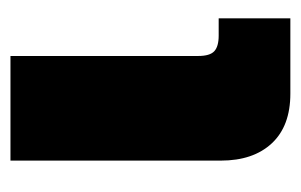

<svg xmlns="http://www.w3.org/2000/svg" viewBox="-124 -451 575 367"><g transform="rotate(-90 163.5 -267.5)"><path d="M40 -133V-535H240V-176Q240 -154 249 -145.5Q258 -137 279 -137H312V0H168Q106 0 73 -35.5Q40 -71 40 -133Z"/></g></svg>

Font: Prompt ExtraBold
Style: Regular
Weight: 800
Designer: Katatrad Team
Foundry: CadsonDemak
Version: Version 1.000